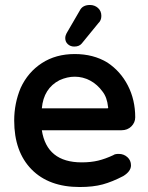

<svg xmlns="http://www.w3.org/2000/svg" viewBox="-20 -733 593 771"><path d="M242 -580Q242 -591 250 -604L300 -690Q311 -713 341 -713Q360 -713 373.5 -701Q387 -689 387 -669Q387 -651 375 -640L308 -558Q298 -546 278 -546Q263 -546 252.5 -555.5Q242 -565 242 -580ZM63 -380Q92 -443 148 -479.5Q204 -516 280 -516Q355 -516 411 -482Q464 -447 493.5 -389.5Q523 -332 523 -262Q523 -241 507.5 -225.5Q492 -210 468 -210H148Q168 -81 308 -81Q345 -81 374 -88Q403 -95 435 -110Q441 -115 457 -115Q477 -115 491.5 -102Q506 -89 506 -69Q506 -45 475 -26Q431 -3 392.5 7.5Q354 18 300 18Q176 18 106.5 -53Q37 -124 37 -249Q37 -318 63 -380ZM411 -298Q413 -298 414 -299Q415 -300 414 -303Q410 -342 392 -365Q371 -394 342 -409.5Q313 -425 280 -425Q250 -425 219 -411Q155 -378 148 -298Z"/></svg>

Font: 寒蝉全圆体 Bold
Style: Regular
Weight: 700
Designer: Warren2060
      Designed by Motoya company      

      [Varela Round]
      Joe Prince(Latin component); Avraham Cornf
Foundry: ChillType
Version: Version 3.200